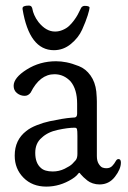

<svg xmlns="http://www.w3.org/2000/svg" viewBox="-20 -655 463 694"><path d="M61.5 -625Q61.5 -634.8 84 -634.8Q90.8 -634.8 93.8 -630.9Q96.7 -627 97.7 -620.1Q98.6 -613.3 104 -600.6Q109.4 -587.9 119.1 -575.2Q146.5 -541 178.7 -541H179.7Q193.4 -541 207 -546.9Q220.7 -552.7 230 -561.5Q239.3 -570.3 247.6 -581.5Q255.9 -592.8 260.7 -601.6Q265.6 -610.4 269.5 -619.1L273.4 -627Q278.3 -633.8 286.1 -633.8Q303.7 -633.8 303.7 -627Q303.7 -621.1 296.9 -599.1Q290 -577.1 276.9 -547.9Q263.7 -518.6 236.3 -496.1Q209 -473.6 174.8 -473.6Q85.9 -473.6 61.5 -622.1ZM29.3 -344.7Q29.3 -374 76.7 -403.8Q124 -433.6 182.6 -433.6Q201.2 -433.6 220.7 -429.7Q240.2 -425.8 265.1 -416Q290 -406.2 307.1 -382.3Q324.2 -358.4 328.1 -324.2Q330.1 -300.8 330.1 -288.1V-90.8Q330.1 -73.2 336.9 -62.5Q343.8 -51.8 350.6 -49.3Q357.4 -46.9 364.3 -46.9Q377.9 -46.9 385.7 -55.2Q393.6 -63.5 397.9 -71.8Q402.3 -80.1 408.2 -80.1Q417 -80.1 417 -67.4Q417 -43.9 395.5 -16.1Q374 11.7 339.8 11.7Q327.1 11.7 315.4 7.8Q303.7 3.9 295.9 -2.4Q288.1 -8.8 281.7 -14.6Q275.4 -20.5 271.5 -25.4L268.6 -29.3Q267.6 -29.3 267.6 -29.8Q267.6 -30.3 266.6 -30.3Q264.6 -30.3 263.7 -28.3Q262.7 -26.4 256.8 -20.5Q251 -14.6 240.2 -7.8Q196.3 19.5 147.5 19.5Q96.7 19.5 64.9 -12.7Q33.2 -44.9 33.2 -91.8V-92.8Q33.2 -149.4 75.2 -181.6Q89.8 -193.4 113.3 -202.6Q136.7 -211.9 159.7 -216.8Q182.6 -221.7 203.1 -225.1Q223.6 -228.5 237.3 -229.5L251 -230.5Q258.8 -232.4 258.8 -244.1V-280.3Q258.8 -332 235.4 -360.4Q210.9 -386.7 176.8 -386.7Q124 -386.7 90.8 -320.3Q82 -308.6 69.3 -308.6Q53.7 -308.6 41.5 -318.4Q29.3 -328.1 29.3 -344.7ZM170.9 -35.2Q193.4 -35.2 213.4 -44.9Q233.4 -54.7 241.2 -62.5Q249 -70.3 253.9 -76.2Q259.8 -84 259.8 -98.6V-123V-164.1Q259.8 -182.6 258.3 -188Q256.8 -193.4 250 -193.4Q225.6 -193.4 189 -185.5Q152.3 -177.7 130.9 -157.2Q107.4 -137.7 107.4 -102.5Q107.4 -65.4 127.9 -47.9Q141.6 -35.2 170.9 -35.2Z"/></svg>

Font: Goudy Bookletter 1911
Style: Regular
Weight: 400
Version: Version 2010.07.03